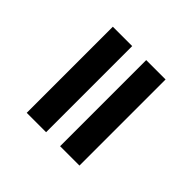

<svg xmlns="http://www.w3.org/2000/svg" viewBox="-32 -680 659 659"><g transform="rotate(-45 298.0 -350.0)"><path d="M89 -384V-478H507V-384ZM89 -316H507V-222H89Z"/></g></svg>

Font: Space Grotesk Frontify Medium
Style: Regular
Weight: 500
Designer: Florian Karsten
Version: Version 2.000